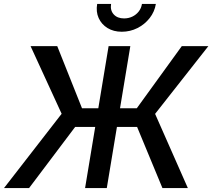

<svg xmlns="http://www.w3.org/2000/svg" viewBox="-39 -964 1087 984"><path d="M628.9 -727.5 508.3 0H397L517.6 -727.5ZM-18.6 0 276.9 -380.9 117.7 -727.5H254.4L381.3 -409.2H662.1L892.6 -727.5H1028.8L755.9 -380.4L923.8 0H793.5L663.6 -313.5H346.2L109.9 0ZM585 -801.3Q543 -801.3 512 -820.3Q481 -839.4 466.6 -871.6Q452.1 -903.8 459 -943.8H530.3Q524.9 -911.1 543.7 -890.4Q562.5 -869.6 596.7 -869.6Q619.6 -869.6 639.2 -878.9Q658.7 -888.2 671.9 -905Q685.1 -921.9 688.5 -943.8H759.8Q753.4 -903.8 728 -871.3Q702.6 -838.9 665.3 -820.1Q627.9 -801.3 585 -801.3Z"/></svg>

Font: Inter Medium
Style: Italic
Weight: 500
Italic angle: -9.3988°
Designer: Rasmus Andersson
Foundry: rsms
Version: Version 4.001;git-66647c0bb